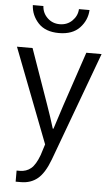

<svg xmlns="http://www.w3.org/2000/svg" viewBox="-64 -807 619 1077"><g transform="rotate(5 245.5 -268.5)"><path d="M7.8 -525.4H95.7L204.1 -217.8Q228.5 -149.4 248 -85H252Q266.6 -132.8 294.9 -217.8L398.4 -525.4H484.4L257.8 87.9Q228.5 166 189.9 197.8Q151.4 229.5 95.7 229.5H66.4V167H84Q121.1 167 147 145.5Q172.9 124 193.4 68.4L212.9 6.8ZM76.2 -765.6H135.7Q137.7 -726.6 166 -699.2Q194.3 -671.9 235.4 -671.9Q277.3 -671.9 305.7 -699.7Q334 -727.5 335.9 -765.6H395.5Q392.6 -708 352.1 -665Q311.5 -622.1 235.4 -622.1Q159.2 -622.1 119.1 -665Q79.1 -708 76.2 -765.6Z"/></g></svg>

Font: Gothic A1
Style: Regular
Weight: 400
Designer: HanYang I&C Co.,Ltd.
Foundry: HanYang I&C Co.,Ltd.
Version: Version 2.50